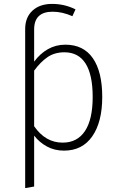

<svg xmlns="http://www.w3.org/2000/svg" viewBox="-20 -761 610 984"><path d="M504 -264Q504 -136 453 -62.5Q402 11 308 11Q259 11 220 -10.5Q181 -32 155 -66V195L109 203V-612Q109 -672 146.5 -706.5Q184 -741 247 -741Q311 -741 367 -713L351 -678Q299 -701 250 -701Q155 -701 155 -610V-445Q185 -486 225.5 -509Q266 -532 315 -532Q408 -532 456 -462.5Q504 -393 504 -264ZM455 -264Q455 -378 418.5 -435.5Q382 -493 310 -493Q260 -493 224 -468.5Q188 -444 155 -399V-114Q213 -30 301 -30Q376 -30 415.5 -89.5Q455 -149 455 -264Z"/></svg>

Font: FiraGO ExtraLight
Style: Regular
Weight: 200
Designer: bBox Type
Foundry: bBox Type GmbH
Version: Version 1.001